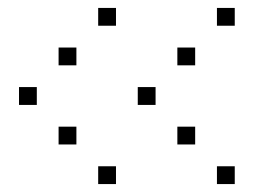

<svg xmlns="http://www.w3.org/2000/svg" viewBox="-20 -493 640 485"><path d="M229 -473Q228 -473 228 -473Q228 -473 228 -472V-429Q228 -428 228 -428Q228 -428 229 -428H272Q273 -428 273 -428Q273 -428 273 -429V-472Q273 -473 273 -473Q273 -473 272 -473ZM529 -473Q528 -473 528 -473Q528 -473 528 -472V-429Q528 -428 528 -428Q528 -428 529 -428H572Q573 -428 573 -428Q573 -428 573 -429V-472Q573 -473 573 -473Q573 -473 572 -473ZM129 -373Q128 -373 128 -373Q128 -373 128 -372V-329Q128 -328 128 -328Q128 -328 129 -328H172Q173 -328 173 -328Q173 -328 173 -329V-372Q173 -373 173 -373Q173 -373 172 -373ZM429 -373Q428 -373 428 -373Q428 -373 428 -372V-329Q428 -328 428 -328Q428 -328 429 -328H472Q473 -328 473 -328Q473 -328 473 -329V-372Q473 -373 473 -373Q473 -373 472 -373ZM29 -273Q28 -273 28 -273Q28 -273 28 -272V-229Q28 -228 28 -228Q28 -228 29 -228H72Q73 -228 73 -228Q73 -228 73 -229V-272Q73 -273 73 -273Q73 -273 72 -273ZM329 -273Q328 -273 328 -273Q328 -273 328 -272V-229Q328 -228 328 -228Q328 -228 329 -228H372Q373 -228 373 -228Q373 -228 373 -229V-272Q373 -273 373 -273Q373 -273 372 -273ZM129 -173Q128 -173 128 -173Q128 -173 128 -172V-129Q128 -128 128 -128Q128 -128 129 -128H172Q173 -128 173 -128Q173 -128 173 -129V-172Q173 -173 173 -173Q173 -173 172 -173ZM429 -173Q428 -173 428 -173Q428 -173 428 -172V-129Q428 -128 428 -128Q428 -128 429 -128H472Q473 -128 473 -128Q473 -128 473 -129V-172Q473 -173 473 -173Q473 -173 472 -173ZM229 -73Q228 -73 228 -73Q228 -73 228 -72V-29Q228 -28 228 -28Q228 -28 229 -28H272Q273 -28 273 -28Q273 -28 273 -29V-72Q273 -73 273 -73Q273 -73 272 -73ZM529 -73Q528 -73 528 -73Q528 -73 528 -72V-29Q528 -28 528 -28Q528 -28 529 -28H572Q573 -28 573 -28Q573 -28 573 -29V-72Q573 -73 573 -73Q573 -73 572 -73Z"/></svg>

Font: Doto Light
Style: Regular
Weight: 300
Monospace: yes
Version: Version 1.000